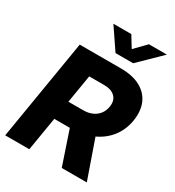

<svg xmlns="http://www.w3.org/2000/svg" viewBox="-220 -1076 1101 1206"><g transform="rotate(30 331.0 -473.5)"><path d="M5.9 0 126.5 -727.5H425.3Q509.3 -727.5 565.4 -697.8Q621.6 -668 645.8 -613Q669.9 -558.1 657.7 -482.4Q645 -408.7 601.8 -355Q558.6 -301.3 490.7 -272.5Q422.9 -243.7 336.9 -243.7H152.3L174.8 -381.3H351.1Q387.7 -381.3 415.8 -393.8Q443.8 -406.2 461.7 -429.2Q479.5 -452.1 484.4 -483.4Q492.7 -530.8 465.8 -557.6Q439 -584.5 384.3 -584.5H277.8L180.7 0ZM416 0 304.7 -330.1H482.4L597.7 0ZM374 -946.8 423.3 -866.2 501.5 -946.8H631.3L630.9 -945.8L475.6 -793.9H347.7L244.6 -945.8V-946.8Z"/></g></svg>

Font: Inter 28pt ExtraBold
Style: Italic
Weight: 800
Italic angle: -9.3988°
Designer: Rasmus Andersson
Foundry: rsms
Version: Version 4.001;git-66647c0bb